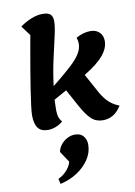

<svg xmlns="http://www.w3.org/2000/svg" viewBox="-121 -850 938 1333"><g transform="rotate(-10 348.5 -183.0)"><path d="M175 25Q126 25 104 -4.5Q82 -34 82 -94Q82 -116 88 -163.5Q94 -211 103.5 -273Q113 -335 124.5 -402.5Q136 -470 147 -533Q158 -596 167 -645L116 -714Q151 -740 193.5 -757.5Q236 -775 275 -775Q314 -775 330.5 -760Q347 -745 347 -710Q347 -674 331.5 -606.5Q316 -539 296.5 -451.5Q277 -364 265 -268L322 -314Q369 -353 406.5 -388Q444 -423 466 -457.5Q488 -492 488 -529Q488 -550 480 -571Q532 -600 582 -600Q621 -600 645 -577Q669 -554 669 -515Q669 -464 626.5 -413.5Q584 -363 491 -307L555 -190Q576 -148 606.5 -112.5Q637 -77 692 -55Q643 25 562 25Q514 25 481 -5Q448 -35 410 -105L345 -224L255 -174Q253 -139 253 -106Q253 -68 260.5 -48.5Q268 -29 280 -16Q257 4 229 14.5Q201 25 175 25ZM194 409 186 372Q224 355 250 323.5Q276 292 280 267L229 190Q234 163 252 140Q270 117 296.5 103Q323 89 351 89Q391 89 411 113.5Q431 138 431 173Q431 228 399 276.5Q367 325 313 360Q259 395 194 409Z"/></g></svg>

Font: Lemonada SemiBold
Style: Regular
Weight: 600
Designer: Mohamed Gaber (Arabic), Eduardo Tunni (Latin)
Foundry: Kief Type Foundry
Version: Version 4.005; ttfautohint (v1.8.3)